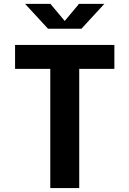

<svg xmlns="http://www.w3.org/2000/svg" viewBox="-20 -959 660 979"><path d="M236.4 0V-730H384V0ZM56.8 -730H563.2V-607.9H56.8ZM224.8 -812.5H395.2L512.2 -939.4H383L310 -852.1L237 -939.4H107.8Z"/></svg>

Font: Monaspace Neon Var ExtraLight
Style: Regular
Weight: 200
Designer: Riley Cran and the Lettermatic Team
Version: Version 1.200 (Monaspace Neon Var)